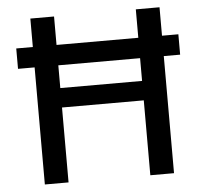

<svg xmlns="http://www.w3.org/2000/svg" viewBox="-51 -753 857 807"><g transform="rotate(-5 378.0 -350.0)"><path d="M36 -494V-580H720V-494ZM551 0V-700H651V0ZM106 0V-700H206V0ZM189 -316V-398H572V-316Z"/></g></svg>

Font: DM Sans 10pt Medium
Style: Regular
Weight: 500
Version: Version 4.004;gftools[0.9.30]